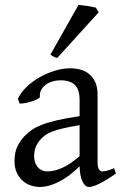

<svg xmlns="http://www.w3.org/2000/svg" viewBox="-20 -747 499 782"><path d="M171.9 -48.8Q201.2 -48.8 234.1 -63.7Q267.1 -78.6 304.2 -110.8V-237.3Q263.2 -230.5 236.6 -224.1Q210 -217.8 192.9 -211.2Q175.8 -204.6 165.5 -197.3Q155.3 -189.9 147.5 -181.6Q134.8 -168.5 127 -151.6Q119.1 -134.8 119.1 -111.8Q119.1 -92.3 125 -80.1Q130.9 -67.9 139.2 -60.8Q147.5 -53.7 156.5 -51.3Q165.5 -48.8 171.9 -48.8ZM452.1 -40Q410.6 -11.2 383.5 1.7Q356.4 14.6 342.8 14.6Q326.7 14.6 315.9 -7.8Q305.2 -30.3 304.2 -69.8Q282.2 -47.9 260.3 -31.7Q238.3 -15.6 217.3 -5.4Q196.3 4.9 177.5 9.8Q158.7 14.6 143.1 14.6Q125.5 14.6 106.9 8.8Q88.4 2.9 73.5 -9.8Q58.6 -22.5 48.8 -42.5Q39.1 -62.5 39.1 -90.8Q39.1 -127.9 52 -152.8Q64.9 -177.7 83 -195.8Q94.7 -207.5 109.6 -218Q124.5 -228.5 149.2 -238.3Q173.8 -248 210.9 -256.8Q248 -265.6 304.2 -273.9V-342.8Q304.2 -359.4 300.3 -373.8Q296.4 -388.2 287.1 -398.7Q277.8 -409.2 262 -414.8Q246.1 -420.4 222.2 -419.9Q206.5 -419.4 191.4 -414.6Q176.3 -409.7 165 -400.9Q153.8 -392.1 147.5 -380.1Q141.1 -368.2 142.6 -353.5Q143.1 -349.1 132.6 -343.5Q122.1 -337.9 107.7 -333.5Q93.3 -329.1 79.3 -326.7Q65.4 -324.2 59.6 -325.7L52.7 -344.7Q64 -369.1 86.9 -391.6Q109.9 -414.1 139.4 -431.2Q168.9 -448.2 201.9 -458.5Q234.9 -468.8 265.6 -468.8Q319.3 -468.8 348.4 -440.7Q377.4 -412.6 377.4 -362.3V-86.9Q377.4 -66.4 382.8 -57.6Q388.2 -48.8 397 -48.8Q403.8 -48.8 414.6 -51.3Q425.3 -53.7 444.8 -62ZM213.4 -511.2Q204.6 -512.7 197.8 -516.6Q190.9 -520.5 185.5 -524.9L299.8 -727.1Q305.7 -726.6 315.2 -725.3Q324.7 -724.1 335.2 -722.7Q345.7 -721.2 355.5 -719.2Q365.2 -717.3 370.6 -715.8L381.8 -696.8Z"/></svg>

Font: Gentium Plus Viet
Style: Regular
Weight: 400
Designer: J. Victor Gaultney, Annie Olsen, Iska Routamaa, Becca Hirsbrunner
Foundry: SIL International
Version: Version 5.000